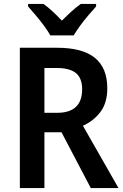

<svg xmlns="http://www.w3.org/2000/svg" viewBox="-20 -957 628 977"><path d="M270 -714Q400 -714 463 -662.5Q526 -611 526 -508Q526 -434 491.5 -388Q457 -342 402 -317L583 0H442L293 -284H206V0H81V-714ZM268 -611H206V-383H271Q398 -383 398 -503Q398 -559 366.5 -585Q335 -611 268 -611ZM236 -777Q224 -799 204 -826Q184 -853 162 -879Q140 -905 123 -924V-937H201Q224 -921 247.5 -899Q271 -877 295 -852Q321 -878 343.5 -898.5Q366 -919 391 -937H469V-924Q452 -905 430 -879.5Q408 -854 388 -826.5Q368 -799 355 -777Z"/></svg>

Font: Noto Sans Khmer UI SemiCondensed SemiBold
Style: Regular
Weight: 600
Width: 4
Designer: Danh Hong and the Monotype Design Team
Foundry: Monotype Imaging Inc.
Version: Version 2.002; ttfautohint (v1.8.4.7-5d5b)